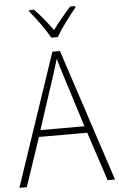

<svg xmlns="http://www.w3.org/2000/svg" viewBox="-62 -991 641 1034"><g transform="rotate(-5 258.5 -474.5)"><path d="M242 -791H277C302 -835 351 -900 385 -941V-949H358C323 -911 289 -870 260 -830C232 -869 195 -916 162 -949H136V-941C168 -903 217 -836 242 -791ZM477 0H517L282 -715H241L0 0H40L129 -264H390ZM288 -585 378 -300H140L233 -585C242 -614 252 -644 261 -675C270 -642 280 -611 288 -585Z"/></g></svg>

Font: Noto Sans Thai Looped SemiCondensed ExtraLight
Style: Regular
Weight: 200
Width: 4
Designer: Sasikarn Vongin, Ben Mitchell
Foundry: The Fontpad Ltd
Version: Version 1.001